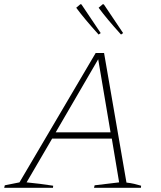

<svg xmlns="http://www.w3.org/2000/svg" viewBox="-42 -897 767 917"><path d="M562 -25Q581 -23 598.5 -19Q616 -15 632 -10L631 0H407L410 -12L527 -26L492 -235H207L85 -26Q117 -23 148.5 -19Q180 -15 212 -10L211 0H-22L-19 -12L51 -26L415 -644H455ZM224 -265H486L427 -614ZM429 -732Q392 -773 367 -803Q342 -833 322 -860L342 -877L347 -876L439 -739ZM536 -732Q499 -773 474 -803Q449 -833 429 -860L449 -877L454 -876L546 -739Z"/></svg>

Font: Piazzolla Thin
Style: Italic
Weight: 100
Italic angle: -11.3°
Designer: Juan Pablo del Peral
Foundry: Huerta Tipografica
Version: Version 1.330